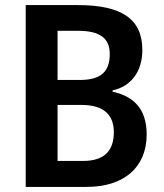

<svg xmlns="http://www.w3.org/2000/svg" viewBox="-20 -734 644 754"><path d="M286 -714H81V0H320C467 0 556 -77 556 -206C556 -311 500 -357 422 -374V-379C492 -394 539 -450 539 -538C539 -660 457 -714 286 -714ZM294 -420H206V-613H287C372 -613 411 -584 411 -522C411 -456 380 -420 294 -420ZM206 -322H299C391 -322 427 -280 427 -215C427 -145 393 -102 306 -102H206Z"/></svg>

Font: Noto Sans Lao Looped SemiCondensed SemiBold
Style: Regular
Weight: 600
Width: 4
Designer: Mark Frömberg, Ben Mitchell
Foundry: The Fontpad Ltd
Version: Version 1.002